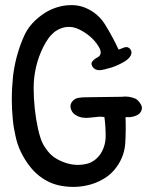

<svg xmlns="http://www.w3.org/2000/svg" viewBox="-20 -737 604 755"><path d="M513.7 -348.6Q524.4 -341.8 532.2 -329.1Q538.1 -320.3 538.1 -312.5Q538.1 -307.6 536.1 -302.7Q533.2 -293.9 525.4 -288.1Q518.6 -283.2 509.8 -280.3Q501 -277.3 491.2 -276.4Q481.4 -276.4 473.6 -276.4Q475.6 -227.5 472.7 -175.8Q469.7 -125 440.4 -83Q418.9 -51.8 386.7 -33.2Q353.5 -13.7 316.4 -6.8Q292 -2 267.6 -2Q249 -2 229.5 -4.9Q185.5 -10.7 148.4 -35.2Q120.1 -53.7 98.6 -81.1Q77.1 -108.4 62.5 -138.7Q47.9 -168.9 41 -202.1Q33.2 -235.4 30.3 -268.6Q26.4 -306.6 26.4 -344.7Q26.4 -390.6 31.2 -437.5Q42 -524.4 76.2 -598.6Q94.7 -638.7 133.8 -669.9Q171.9 -701.2 217.8 -711.9Q238.3 -716.8 259.8 -716.8Q263.7 -716.8 267.6 -716.8Q293 -715.8 316.4 -706.1Q367.2 -684.6 395.5 -636.7Q424.8 -588.9 446.3 -542Q456.1 -545.9 469.7 -550.8Q483.4 -554.7 492.2 -543.9Q497.1 -537.1 497.1 -531.2Q497.1 -524.4 494.1 -518.6Q486.3 -503.9 464.8 -492.2Q442.4 -479.5 418.9 -471.7Q403.3 -466.8 390.6 -463.9Q377 -460.9 370.1 -460.9Q361.3 -460.9 354.5 -464.8Q347.7 -468.8 343.8 -474.6Q339.8 -481.4 339.8 -486.3Q339.8 -491.2 342.8 -495.1Q349.6 -503.9 362.3 -510.7Q376 -517.6 376 -530.3Q376 -537.1 373 -543.9Q370.1 -550.8 366.2 -556.6Q340.8 -596.7 292 -621.1Q244.1 -644.5 198.2 -614.3Q182.6 -602.5 170.9 -586.9Q159.2 -570.3 150.4 -552.7Q113.3 -478.5 112.3 -393.6Q112.3 -308.6 129.9 -228.5Q134.8 -207 141.6 -187.5Q149.4 -167 162.1 -150.4Q174.8 -131.8 193.4 -118.2Q212.9 -105.5 232.4 -98.6Q271.5 -84 311.5 -90.8Q351.6 -96.7 376 -132.8Q395.5 -164.1 395.5 -202.1Q395.5 -240.2 390.6 -276.4Q377 -279.3 362.3 -277.3Q347.7 -275.4 334 -274.4Q319.3 -272.5 305.7 -274.4Q291 -276.4 278.3 -284.2Q265.6 -291 259.8 -305.7Q253.9 -320.3 260.7 -333Q269.5 -347.7 285.2 -351.6Q300.8 -354.5 316.4 -354.5Q352.5 -354.5 387.7 -355.5Q421.9 -356.4 458 -356.4Q464.8 -356.4 472.7 -357.4Q479.5 -357.4 486.3 -356.4Q494.1 -354.5 500 -353.5Q505.9 -351.6 513.7 -348.6Z"/></svg>

Font: Little Wizzy
Style: Regular
Weight: 400
Version: Version 1.0